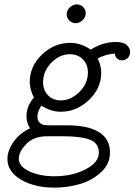

<svg xmlns="http://www.w3.org/2000/svg" viewBox="-20 -631 615 878"><path d="M285 -565Q285 -584 299.5 -597.5Q314 -611 331 -611Q348 -611 360 -599Q372 -587 372 -571Q372 -552 357.5 -538.5Q343 -525 326 -525Q309 -525 297 -537Q285 -549 285 -565ZM14 96Q14 57 42.5 17Q71 -23 117 -44Q101 -71 101 -99Q101 -146 135 -185Q116 -223 116 -256Q116 -328 172 -381.5Q228 -435 301 -435Q350 -435 395 -404Q450 -439 510 -439Q545 -439 560 -425Q575 -411 575 -393Q575 -376 563.5 -365.5Q552 -355 538 -355Q526 -355 516.5 -363Q507 -371 505 -386L487 -384L464 -379L444 -372L427 -364Q443 -329 443 -299Q443 -227 386.5 -173.5Q330 -120 258 -120Q213 -120 169 -148Q151 -119 151 -99Q151 -80 161 -70.5Q171 -61 181.5 -59.5Q192 -58 212 -58H283Q483 -58 483 67Q483 119 441.5 157Q400 195 344 211Q288 227 228 227Q138 227 76 190.5Q14 154 14 96ZM66 94Q66 130 114 152.5Q162 175 229 175Q310 175 371 143.5Q432 112 432 67Q432 24 391.5 8Q351 -8 267 -8H198Q133 -8 99.5 28Q66 64 66 94ZM177 -255Q177 -219 199.5 -195.5Q222 -172 258 -172Q304 -172 343 -210.5Q382 -249 382 -300Q382 -336 359 -359.5Q336 -383 300 -383Q253 -383 215 -344.5Q177 -306 177 -255Z"/></svg>

Font: CMU Typewriter Text
Style: LightOblique
Weight: 200
Italic angle: -9.46001°
Version: Version 0.7.0